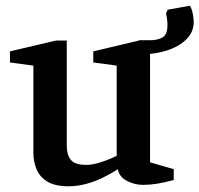

<svg xmlns="http://www.w3.org/2000/svg" viewBox="-20 -643 699 673"><path d="M220 10Q173 10 146 -6.5Q119 -23 108 -50Q97 -77 97 -106V-413L15 -424V-463L177 -501H214V-133Q214 -100 228.5 -82.5Q243 -65 283 -65Q305 -65 335.5 -75Q366 -85 389 -97V-413L307 -424V-463L468 -501H506V-74L589 -50V-12Q555 -3 530.5 1Q506 5 481 5Q452 5 425 -9Q398 -23 393 -50Q372 -36 343 -21.5Q314 -7 282.5 1.5Q251 10 220 10ZM467 -453V-502H507Q533 -502 550 -512Q567 -522 567 -555Q567 -574 562 -596L568 -609L646 -623Q653 -610 656 -593.5Q659 -577 659 -566Q659 -530 632.5 -504.5Q606 -479 565 -466Q524 -453 481 -453Z"/></svg>

Font: Manuale SemiBold
Style: Regular
Weight: 600
Version: Version 1.002